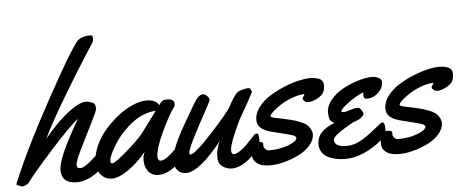

<svg xmlns="http://www.w3.org/2000/svg" viewBox="-75 -860 2418 1001"><g transform="rotate(-5 1133.5 -359.5)"><path d="M460 -144Q463.4 -121.6 463.4 -109.9Q463.4 -95.7 460 -88.9Q454.1 -76.7 438.2 -59.3Q422.4 -42 400.1 -24.4Q377.9 -6.8 348.4 5.6Q318.8 18.1 290.5 18.1Q210 18.1 210 -53.2Q210 -115.2 317.9 -300.3Q321.8 -307.1 323.2 -310.1Q285.6 -283.7 179.4 -166.3Q73.2 -48.8 38.1 0Q35.2 4.4 23.4 9.8Q11.7 15.1 4.4 15.1Q-1.5 15.1 -9 11Q-16.6 6.8 -18.6 6.8Q-24.9 6.8 -24.9 1.5Q-24.9 -1.5 -22.9 -6.8Q9.8 -83 38.1 -143.8Q66.4 -204.6 127.4 -321Q188.5 -437.5 269 -578.1Q322.8 -671.9 353 -710.9Q374.5 -738.8 425.3 -738.8Q428.2 -738.8 430.4 -738.3Q432.6 -737.8 434.8 -736.1Q437 -734.4 438 -730.2Q439 -726.1 439 -719.7Q439 -711.4 436 -704.1L383.8 -622.6Q331.5 -541 262.5 -425Q193.4 -309.1 149.9 -221.2Q182.1 -260.3 217.8 -296.6Q253.4 -333 297.9 -364.5Q342.3 -396 371.1 -396Q386.7 -396 406.2 -388.2Q422.9 -381.8 422.9 -355Q422.9 -345.2 391.1 -282.7Q359.4 -220.2 327.6 -155Q295.9 -89.8 295.9 -73.2Q295.9 -53.7 313 -53.7Q317.9 -53.7 326.2 -56.2Q335.9 -59.1 355 -73.2Q374 -87.4 389.6 -102.1Q405.3 -116.7 421.9 -132.6Q438.5 -148.4 439 -148.9Q444.8 -153.3 449.7 -153.3Q459 -153.3 460 -144Z M872.1 -144Q875 -125 875 -109.9Q875 -94.7 872.1 -88.9Q857.9 -61 809.8 -22Q761.7 17.1 718.8 17.1Q683.1 17.1 664.6 -6.8Q646 -30.8 646 -64.5Q646 -88.9 655.8 -110.8Q615.2 -58.1 562.7 -21.5Q510.3 15.1 474.1 15.1Q443.8 15.1 422.9 -4.6Q401.9 -24.4 397.9 -51.8Q396 -63 396 -76.2Q396 -118.2 415.8 -162.8Q435.5 -207.5 467.8 -244.4Q500 -281.2 538.3 -311.3Q576.7 -341.3 616.2 -358.2Q655.8 -375 688 -375Q714.4 -375 731 -366.2Q747.6 -357.4 752 -344.2Q763.7 -361.8 771.7 -366.5Q779.8 -371.1 795.9 -371.1Q812.5 -371.1 822.8 -364.7Q833 -358.4 833 -345.7Q833 -332 826.2 -325.2Q820.3 -319.3 799.6 -283.4Q778.8 -247.6 753.7 -191.7Q728.5 -135.7 721.2 -96.2Q719.7 -91.3 719.7 -82.5Q719.7 -55.7 735.4 -55.7Q749 -55.7 769 -69.6Q789.1 -83.5 804.7 -99.4Q820.3 -115.2 835.2 -131.8Q850.1 -148.4 851.1 -148.9Q856 -153.3 861.8 -153.3Q871.1 -153.3 872.1 -144ZM731 -316.9Q716.3 -316.9 700 -313.2Q683.6 -309.6 661.1 -300.5Q638.7 -291.5 611.8 -271.7Q585 -252 558.1 -224.1Q526.4 -190.9 499.8 -144.5Q473.1 -98.1 473.1 -76.2Q473.1 -64 482.9 -64Q496.6 -64 559.1 -117.9Q621.6 -171.9 649.9 -207Q662.6 -223.1 692.9 -264.6Q723.1 -306.2 731 -316.9Z M1254.4 -144Q1257.3 -125 1257.3 -109.9Q1257.3 -94.7 1254.4 -88.9Q1240.2 -61.5 1192.4 -22.2Q1144.5 17.1 1101.6 17.1Q1075.2 17.1 1052.7 1.2Q1030.3 -14.6 1030.3 -45.9Q1030.3 -93.8 1051.3 -131.8Q930.2 20 861.3 20Q834 20 817.1 0.5Q800.3 -19 800.3 -43.9Q800.3 -60.5 806.2 -82.8Q812 -105 818.6 -122.6Q825.2 -140.1 838.1 -166Q851.1 -191.9 857.4 -203.6Q863.8 -215.3 877.7 -239Q891.6 -262.7 891.6 -263.2Q937 -342.8 948.7 -358.4Q966.8 -381.3 983.4 -381.8Q995.1 -381.8 1005.9 -370.1Q1016.6 -358.4 1016.6 -350.1Q1016.6 -343.8 984.1 -285.2Q951.7 -226.6 919.4 -163.3Q887.2 -100.1 887.2 -81.5Q887.2 -74.2 892.6 -74.2Q916 -74.2 1009.3 -175.8Q1102.5 -277.3 1118.7 -308.1Q1131.8 -334.5 1145.8 -354Q1159.7 -373.5 1166.5 -377.9Q1173.3 -382.3 1189.5 -387.2Q1205.6 -392.1 1220.7 -392.6Q1226.1 -392.6 1228.5 -392.1Q1231.9 -391.6 1235.8 -383.8Q1239.7 -376 1239.7 -371.6L1239.3 -370.1Q1215.3 -323.7 1190.9 -281.7Q1166.5 -239.7 1162.6 -231.9Q1105 -112.8 1105 -76.7Q1105 -56.2 1120.6 -56.2Q1134.8 -58.1 1154.5 -72.3Q1174.3 -86.4 1189 -101.6Q1203.6 -116.7 1218 -132.3Q1232.4 -147.9 1233.4 -148.9Q1239.3 -153.3 1244.1 -153.3Q1253.4 -153.3 1254.4 -144Z M1616.7 -375V-371.6Q1616.7 -345.7 1605 -330.1Q1594.7 -316.4 1571 -304.7Q1547.4 -293 1526.9 -293Q1519.5 -293 1515.9 -294.9Q1512.2 -296.9 1509.8 -300Q1507.3 -303.2 1504.9 -304.2Q1500 -306.2 1500 -313.5Q1500 -317.9 1504.9 -324Q1509.8 -330.1 1511.7 -336.9Q1479.5 -335.4 1444.3 -322Q1409.2 -308.6 1384 -292Q1358.9 -275.4 1342.3 -260.3Q1325.7 -245.1 1325.7 -238.8Q1325.7 -231 1347.9 -226.6Q1370.1 -222.2 1413.3 -212.6Q1456.5 -203.1 1491.7 -187Q1512.7 -177.2 1524.9 -158.7Q1537.1 -140.1 1537.1 -125Q1537.1 -93.8 1512.2 -65.9Q1487.3 -38.1 1450.7 -20.3Q1414.1 -2.4 1374.5 7.8Q1335 18.1 1303.7 18.1Q1255.4 18.1 1233.2 0.2Q1210.9 -17.6 1210.9 -40Q1210.9 -66.4 1223.4 -87.2Q1235.8 -107.9 1251 -107.9Q1274.9 -107.9 1274.9 -97.7Q1274.9 -96.2 1274.7 -93.5Q1274.4 -90.8 1274.4 -89.8Q1274.4 -77.6 1283.7 -68.8Q1293 -60.1 1300.8 -60.1Q1359.4 -60.1 1404.5 -77.6Q1449.7 -95.2 1449.7 -112.8Q1449.7 -121.1 1433.3 -127.2Q1417 -133.3 1378.2 -142.3Q1339.4 -151.4 1318.8 -157.2Q1304.2 -161.6 1293.9 -166Q1283.7 -170.4 1272.7 -178.2Q1261.7 -186 1255.9 -197.8Q1250 -209.5 1250 -225.1Q1250 -258.3 1273.7 -289.8Q1297.4 -321.3 1333 -343.8Q1368.7 -366.2 1409.7 -383.3Q1450.7 -400.4 1486.6 -408.7Q1522.5 -417 1545.9 -417Q1566.4 -417 1580.8 -413.3Q1595.2 -409.7 1602.1 -405Q1608.9 -400.4 1612.5 -393.3Q1616.2 -386.2 1616.5 -383.1Q1616.7 -379.9 1616.7 -375Z M1919.9 -365.2Q1919.9 -333 1893.8 -308.6Q1867.7 -284.2 1834.5 -284.2Q1823.7 -284.2 1820.3 -289.3Q1816.9 -294.4 1816.9 -306.2Q1816.9 -311 1818.8 -318.8Q1801.3 -313 1778.8 -299.8Q1758.3 -288.6 1727.1 -264.6Q1695.8 -240.7 1695.8 -229Q1695.8 -225.1 1705.6 -225.1Q1718.8 -225.1 1742.7 -233.2Q1766.6 -241.2 1778.8 -241.2Q1785.6 -241.2 1788.6 -240.2Q1794.9 -236.8 1802.2 -225.3Q1809.6 -213.9 1809.6 -208Q1809.6 -200.7 1792.5 -186Q1784.2 -179.2 1768.1 -173.6Q1752 -168 1746.6 -165Q1643.6 -107.4 1643.6 -85.9Q1643.6 -47.9 1708.5 -47.9Q1728.5 -47.9 1749.8 -54.4Q1771 -61 1792 -74.2Q1813 -87.4 1827.9 -98.1Q1842.8 -108.9 1863.8 -126Q1884.8 -143.1 1892.6 -148.9Q1899.9 -153.8 1903.8 -153.8Q1916.5 -153.8 1916.5 -115.2Q1916.5 -97.2 1913.6 -88.9Q1909.7 -79.1 1893.6 -65.9Q1789.1 19 1695.8 19Q1671.9 19 1649.9 14.9Q1627.9 10.7 1607.2 1.2Q1586.4 -8.3 1574 -26.9Q1561.5 -45.4 1561.5 -70.8Q1561.5 -138.2 1654.8 -172.9Q1636.2 -181.2 1630.9 -194.1Q1625.5 -207 1625.5 -230Q1625.5 -264.2 1652.1 -296.1Q1678.7 -328.1 1717.3 -348.9Q1755.9 -369.6 1797.4 -382.3Q1838.9 -395 1870.6 -395Q1886.7 -395 1903.3 -387.2Q1919.9 -379.4 1919.9 -365.2Z M2292 -375V-371.6Q2292 -345.7 2280.3 -330.1Q2270 -316.4 2246.3 -304.7Q2222.7 -293 2202.1 -293Q2194.8 -293 2191.2 -294.9Q2187.5 -296.9 2185.1 -300Q2182.6 -303.2 2180.2 -304.2Q2175.3 -306.2 2175.3 -313.5Q2175.3 -317.9 2180.2 -324Q2185.1 -330.1 2187 -336.9Q2154.8 -335.4 2119.6 -322Q2084.5 -308.6 2059.3 -292Q2034.2 -275.4 2017.6 -260.3Q2001 -245.1 2001 -238.8Q2001 -231 2023.2 -226.6Q2045.4 -222.2 2088.6 -212.6Q2131.8 -203.1 2167 -187Q2188 -177.2 2200.2 -158.7Q2212.4 -140.1 2212.4 -125Q2212.4 -93.8 2187.5 -65.9Q2162.6 -38.1 2126 -20.3Q2089.4 -2.4 2049.8 7.8Q2010.3 18.1 1979 18.1Q1930.7 18.1 1908.4 0.2Q1886.2 -17.6 1886.2 -40Q1886.2 -66.4 1898.7 -87.2Q1911.1 -107.9 1926.3 -107.9Q1950.2 -107.9 1950.2 -97.7Q1950.2 -96.2 1950 -93.5Q1949.7 -90.8 1949.7 -89.8Q1949.7 -77.6 1959 -68.8Q1968.3 -60.1 1976.1 -60.1Q2034.7 -60.1 2079.8 -77.6Q2125 -95.2 2125 -112.8Q2125 -121.1 2108.6 -127.2Q2092.3 -133.3 2053.5 -142.3Q2014.6 -151.4 1994.1 -157.2Q1979.5 -161.6 1969.2 -166Q1959 -170.4 1948 -178.2Q1937 -186 1931.2 -197.8Q1925.3 -209.5 1925.3 -225.1Q1925.3 -258.3 1949 -289.8Q1972.7 -321.3 2008.3 -343.8Q2043.9 -366.2 2085 -383.3Q2126 -400.4 2161.9 -408.7Q2197.8 -417 2221.2 -417Q2241.7 -417 2256.1 -413.3Q2270.5 -409.7 2277.3 -405Q2284.2 -400.4 2287.8 -393.3Q2291.5 -386.2 2291.7 -383.1Q2292 -379.9 2292 -375Z"/></g></svg>

Font: Yellowtail
Style: Regular
Weight: 400
Designer: Astigmatic (AOETI)
Foundry: Astigmatic (AOETI)
Version: Version 1.000